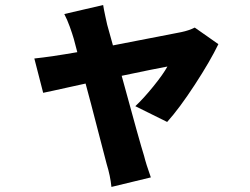

<svg xmlns="http://www.w3.org/2000/svg" viewBox="-20 -639 996 765"><path d="M646 -153.1 519.2 -215.9Q551.8 -246.4 591.3 -295.1Q630.7 -343.8 647 -373.9Q603.3 -366.1 464.8 -337Q538 -68.2 554 -18.1Q562.1 14.9 581 67.8L424 105.8Q419.7 62.1 404.8 13.8Q399.5 -5.3 370 -119.9Q340.6 -234.4 321 -306.1Q294.7 -300.4 254.6 -291.5Q214.5 -282.7 190.2 -277.3Q165.8 -272 152 -269.2L116.8 -405.9Q183.6 -413 288 -431.1Q279.8 -463.8 274 -484.2Q268.1 -504.6 258 -532.7Q247.9 -560.7 236.2 -583.1L391 -619Q393.1 -604.4 399.5 -574.9Q405.9 -545.5 407 -540.8L430 -458.1Q473 -466.6 537.5 -479Q601.9 -491.5 643.1 -499.5Q684.3 -507.5 702.1 -511Q733 -517.4 756 -529.1L850.1 -463.1Q817.8 -396 756.2 -301.5Q694.6 -207 646 -153.1Z"/></svg>

Font: Karasuma Gothic
Style: Black
Weight: 900
Designer: Rasmus Andersson / Ryoko Nishizuka
Foundry: Genbu
Version: Version 1.00